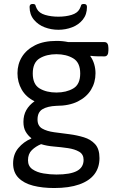

<svg xmlns="http://www.w3.org/2000/svg" viewBox="-20 -735 586 967"><path d="M265 -529Q281 -529 295.5 -527.5Q310 -526 324 -523H506Q526 -523 526 -493V-481Q526 -451 506 -451Q482 -451 466 -451.5Q450 -452 436 -454L435 -452Q448 -434 454.5 -411.5Q461 -389 461 -366Q461 -320 438.5 -283Q416 -246 372 -224Q328 -202 264 -202Q219 -200 194 -185Q169 -170 169 -133Q169 -101 192.5 -87.5Q216 -74 253 -69Q290 -64 330 -59Q368 -54 402.5 -43.5Q437 -33 459 -9Q481 15 481 61Q481 109 455.5 142.5Q430 176 379 194Q328 212 253 212Q193 212 146.5 200Q100 188 73 160.5Q46 133 46 88Q46 42 72.5 10.5Q99 -21 137 -37L138 -39Q120 -53 109 -72.5Q98 -92 98 -121Q98 -155 112.5 -180.5Q127 -206 154 -225Q111 -246 89.5 -283.5Q68 -321 68 -366Q68 -412 90.5 -448.5Q113 -485 156.5 -507Q200 -529 265 -529ZM187 -9Q160 2 140.5 21Q121 40 121 72Q121 102 143.5 117.5Q166 133 199 138.5Q232 144 264 144Q334 144 367.5 126Q401 108 401 70Q401 42 378.5 29Q356 16 322 11Q288 6 251.5 3Q215 0 187 -9ZM264 -462Q214 -462 179.5 -441Q145 -420 145 -365Q145 -310 179.5 -289.5Q214 -269 264 -269Q314 -269 349 -289.5Q384 -310 384 -365Q384 -420 349 -441Q314 -462 264 -462ZM403 -715Q418 -715 418 -700Q418 -662 397 -636Q376 -610 343 -597.5Q310 -585 274 -585Q238 -585 205 -597.5Q172 -610 150.5 -636Q129 -662 129 -700Q129 -715 144 -715Q157 -715 158.5 -708.5Q160 -702 166 -690Q177 -669 207 -660Q237 -651 274 -651Q311 -651 340.5 -660Q370 -669 381 -690Q387 -702 388.5 -708.5Q390 -715 403 -715Z"/></svg>

Font: Asap VF Beta
Style: Regular
Weight: 400
Designer: Pablo Cosgaya
Foundry: Pablo Cosgaya
Version: Version 1.007